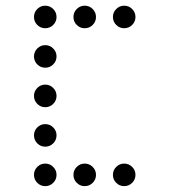

<svg xmlns="http://www.w3.org/2000/svg" viewBox="-20 -674 587 665"><path d="M175.8 -615.2Q175.8 -599.1 164.3 -587.6Q152.8 -576.2 136.7 -576.2Q120.6 -576.2 109.1 -587.6Q97.7 -599.1 97.7 -615.2Q97.7 -631.3 109.1 -642.8Q120.6 -654.3 136.7 -654.3Q152.8 -654.3 164.3 -642.8Q175.8 -631.3 175.8 -615.2ZM312.5 -615.2Q312.5 -599.1 301 -587.6Q289.6 -576.2 273.4 -576.2Q257.3 -576.2 245.8 -587.6Q234.4 -599.1 234.4 -615.2Q234.4 -631.3 245.8 -642.8Q257.3 -654.3 273.4 -654.3Q289.6 -654.3 301 -642.8Q312.5 -631.3 312.5 -615.2ZM449.2 -615.2Q449.2 -599.1 437.7 -587.6Q426.3 -576.2 410.2 -576.2Q394 -576.2 382.6 -587.6Q371.1 -599.1 371.1 -615.2Q371.1 -631.3 382.6 -642.8Q394 -654.3 410.2 -654.3Q426.3 -654.3 437.7 -642.8Q449.2 -631.3 449.2 -615.2ZM175.8 -478.5Q175.8 -462.4 164.3 -450.9Q152.8 -439.5 136.7 -439.5Q120.6 -439.5 109.1 -450.9Q97.7 -462.4 97.7 -478.5Q97.7 -494.6 109.1 -506.1Q120.6 -517.6 136.7 -517.6Q152.8 -517.6 164.3 -506.1Q175.8 -494.6 175.8 -478.5ZM175.8 -341.8Q175.8 -325.7 164.3 -314.2Q152.8 -302.7 136.7 -302.7Q120.6 -302.7 109.1 -314.2Q97.7 -325.7 97.7 -341.8Q97.7 -357.9 109.1 -369.4Q120.6 -380.9 136.7 -380.9Q152.8 -380.9 164.3 -369.4Q175.8 -357.9 175.8 -341.8ZM175.8 -205.1Q175.8 -189 164.3 -177.5Q152.8 -166 136.7 -166Q120.6 -166 109.1 -177.5Q97.7 -189 97.7 -205.1Q97.7 -221.2 109.1 -232.7Q120.6 -244.1 136.7 -244.1Q152.8 -244.1 164.3 -232.7Q175.8 -221.2 175.8 -205.1ZM175.8 -68.4Q175.8 -52.2 164.3 -40.8Q152.8 -29.3 136.7 -29.3Q120.6 -29.3 109.1 -40.8Q97.7 -52.2 97.7 -68.4Q97.7 -84.5 109.1 -95.9Q120.6 -107.4 136.7 -107.4Q152.8 -107.4 164.3 -95.9Q175.8 -84.5 175.8 -68.4ZM312.5 -68.4Q312.5 -52.2 301 -40.8Q289.6 -29.3 273.4 -29.3Q257.3 -29.3 245.8 -40.8Q234.4 -52.2 234.4 -68.4Q234.4 -84.5 245.8 -95.9Q257.3 -107.4 273.4 -107.4Q289.6 -107.4 301 -95.9Q312.5 -84.5 312.5 -68.4ZM449.2 -68.4Q449.2 -52.2 437.7 -40.8Q426.3 -29.3 410.2 -29.3Q394 -29.3 382.6 -40.8Q371.1 -52.2 371.1 -68.4Q371.1 -84.5 382.6 -95.9Q394 -107.4 410.2 -107.4Q426.3 -107.4 437.7 -95.9Q449.2 -84.5 449.2 -68.4Z"/></svg>

Font: DatDot Light
Style: Regular
Weight: 300
Designer: GGBot
Version: 1.00